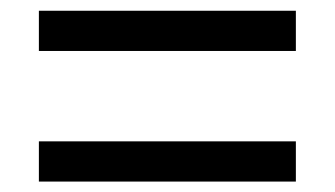

<svg xmlns="http://www.w3.org/2000/svg" viewBox="-20 -526 626 359"><path d="M52.7 -186.5H533.2V-261.7H52.7ZM52.7 -430.7H533.2V-505.9H52.7Z"/></svg>

Font: Cascadia Code SemiLight
Style: Regular
Weight: 350
Monospace: yes
Designer: Aaron Bell
Foundry: Saja Typeworks
Version: Version 2404.023